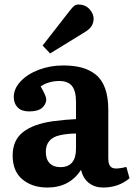

<svg xmlns="http://www.w3.org/2000/svg" viewBox="-20 -817 597 851"><path d="M202.1 -580.1 168.9 -615.2 288.1 -768.1Q300.8 -784.7 308.8 -790.8Q316.9 -796.9 327.1 -796.9Q358.4 -796.9 376.7 -776.4Q395 -755.9 395 -733.9Q395 -698.2 357.9 -675.8ZM189.9 14.2Q123 14.2 79.6 -21.7Q36.1 -57.6 36.1 -127.9Q36.1 -195.8 82.3 -231.7Q128.4 -267.6 214.8 -279.8Q273.4 -287.1 316.9 -289.1V-365.2Q316.9 -413.6 299.1 -435.8Q281.2 -458 243.2 -458Q195.8 -458 160.2 -434.1Q185.1 -390.6 185.1 -377Q185.1 -356 167.2 -339.6Q149.4 -323.2 108.9 -323.2Q75.7 -323.2 58.3 -340.8Q41 -358.4 41 -387.2Q41 -423.8 71.3 -456.3Q101.6 -488.8 152.1 -507.8Q202.6 -526.9 259.8 -526.9Q306.6 -526.9 341.6 -517.6Q376.5 -508.3 404.1 -486.6Q431.6 -464.8 445.8 -425.5Q460 -386.2 460 -330.1V-115.2Q460 -83 476.3 -74Q492.7 -64.9 540 -77.1L554.2 -26.9Q505.4 14.2 437 14.2Q400.4 14.2 374.5 -5.6Q348.6 -25.4 338.9 -64Q288.6 14.2 189.9 14.2ZM247.1 -76.2Q316.9 -76.2 316.9 -158.2V-225.1Q280.3 -225.1 246.1 -217.8Q183.1 -204.1 183.1 -144Q183.1 -110.8 200.2 -93.5Q217.3 -76.2 247.1 -76.2Z"/></svg>

Font: Literata Book
Style: Bold
Weight: 700
Designer: Latin by Veronika Burian and Jose Scaglione. Greek by Irene Vlachou. Cyrillic by Vera Evstafieva
Foundry: TypeTogether
Version: Version 2.003;PS 002.003;hotconv 1.0.88;makeotf.lib2.5.64775